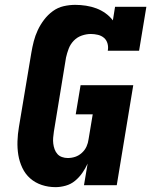

<svg xmlns="http://www.w3.org/2000/svg" viewBox="-20 -763 640 791"><path d="M209 8Q179 8 152 -1Q125 -10 104.5 -28Q84 -46 72 -71.5Q60 -97 55.5 -124.5Q51 -152 52 -181.5Q53 -211 58 -240L109 -545Q113 -569 119 -592.5Q125 -616 135.5 -638.5Q146 -661 161.5 -681.5Q177 -702 197.5 -717Q218 -732 242 -737.5Q266 -743 290 -743Q312 -743 334.5 -739.5Q357 -736 377 -728.5Q397 -721 414.5 -708.5Q432 -696 445 -679L454 -735H583L553 -554H424Q427 -569 423 -583.5Q419 -598 408.5 -607Q398 -616 383.5 -619.5Q369 -623 354 -623Q336 -623 317 -616.5Q298 -610 284 -595.5Q270 -581 263 -562.5Q256 -544 252 -526L202 -221Q200 -208 199 -195.5Q198 -183 199.5 -171Q201 -159 205 -148Q209 -137 216.5 -128.5Q224 -120 235.5 -116Q247 -112 259 -112Q275 -112 290 -117Q305 -122 317.5 -133.5Q330 -145 336.5 -159.5Q343 -174 345 -190L362 -292H292L312 -412H529L461 0H326L341 -89Q332 -69 319 -50.5Q306 -32 289 -18Q272 -4 250.5 2Q229 8 209 8Z"/></svg>

Font: Iosevka Curly Slab HvExObl
Style: Regular
Weight: 900
Width: 7
Italic angle: -9°
Monospace: yes
Designer: Belleve Invis
Foundry: Belleve Invis
Version: Version 11.1.0; ttfautohint (v1.8.3)